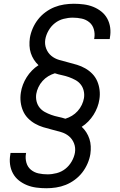

<svg xmlns="http://www.w3.org/2000/svg" viewBox="-20 -851 640 1022"><path d="M227 151Q200 151 173.5 147.5Q147 144 123.5 134.5Q100 125 80.5 109.5Q61 94 49 72Q37 50 33.5 24Q30 -2 35 -29L36 -37H119L118 -32Q114 -8 120.5 15Q127 38 144.5 52.5Q162 67 185 72Q208 77 233 77Q257 77 282 70.5Q307 64 327.5 48Q348 32 361.5 8.5Q375 -15 379 -39Q383 -65 374 -88Q365 -111 347 -126Q329 -141 305 -148Q281 -155 257 -161Q233 -167 210 -174Q187 -181 166 -193Q145 -205 128.5 -222Q112 -239 102.5 -261Q93 -283 90 -308Q87 -333 91 -358Q94 -379 102 -400Q110 -421 122 -440Q134 -459 150 -475.5Q166 -492 185 -504Q171 -517 160.5 -533.5Q150 -550 144 -568.5Q138 -587 137 -607.5Q136 -628 139 -649Q143 -674 154 -699.5Q165 -725 182 -747Q199 -769 222 -786Q245 -803 270 -813Q295 -823 321.5 -827Q348 -831 373 -831Q400 -831 426.5 -827.5Q453 -824 476.5 -814.5Q500 -805 519.5 -789.5Q539 -774 551 -752Q563 -730 566.5 -704Q570 -678 565 -651L564 -643H481L482 -648Q486 -672 479.5 -695Q473 -718 455.5 -732.5Q438 -747 415 -752Q392 -757 367 -757Q343 -757 318 -750.5Q293 -744 272.5 -728Q252 -712 238.5 -688.5Q225 -665 221 -641Q217 -615 226 -592Q235 -569 253 -554Q271 -539 295 -532Q319 -525 343 -519Q367 -513 390 -506Q413 -499 434 -487Q455 -475 471.5 -458Q488 -441 497.5 -419Q507 -397 510 -372Q513 -347 509 -322Q506 -301 498 -280Q490 -259 478 -240Q466 -221 450 -204.5Q434 -188 415 -176Q429 -163 439.5 -146.5Q450 -130 456 -111.5Q462 -93 463 -72.5Q464 -52 461 -31Q457 -6 446 19.5Q435 45 418 67Q401 89 378 106Q355 123 330 133Q305 143 278.5 147Q252 151 227 151ZM328 -219Q347 -225 363.5 -235Q380 -245 393.5 -260Q407 -275 415.5 -293Q424 -311 427 -329Q430 -349 425.5 -368Q421 -387 409.5 -401.5Q398 -416 381.5 -425Q365 -434 347 -440.5Q329 -447 309.5 -451Q290 -455 272 -461Q253 -455 236.5 -445Q220 -435 206.5 -420Q193 -405 184.5 -387Q176 -369 173 -351Q170 -331 174.5 -312Q179 -293 190.5 -278.5Q202 -264 218.5 -255Q235 -246 253 -239.5Q271 -233 290.5 -229Q310 -225 328 -219Z"/></svg>

Font: Iosevka Aile Oblique
Style: Regular
Weight: 400
Italic angle: -9°
Designer: Belleve Invis
Foundry: Belleve Invis
Version: Version 31.1.0; ttfautohint (v1.8.4)